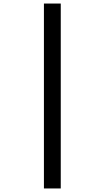

<svg xmlns="http://www.w3.org/2000/svg" viewBox="-20 -820 591 1084"><path d="M228 244V-800H323V244Z"/></svg>

Font: Noto Sans Malayalam SemiCondensed SemiBold
Style: Regular
Weight: 600
Width: 4
Designer: Jelle Bosma - Monotype Design Team
Foundry: Monotype Imaging Inc.
Version: Version 2.104; ttfautohint (v1.8.4.7-5d5b)